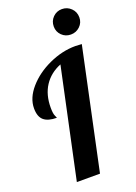

<svg xmlns="http://www.w3.org/2000/svg" viewBox="-180 -1051 797 1122"><g transform="rotate(-20 218.5 -490.0)"><path d="M301 -844.5C316.3 -829.5 335 -822 357 -822C379 -822 397.8 -829.5 413.5 -844.5C429.2 -859.5 437 -878 437 -900C437 -922.7 429.2 -941.7 413.5 -957C397.8 -972.3 379 -980 357 -980C335 -980 316.3 -972.3 301 -957C285.7 -941.7 278 -922.7 278 -900C278 -878 285.7 -859.5 301 -844.5ZM239 -679 94 0H238L397 -748C379.7 -749.3 366.3 -750 357 -750C302.3 -750 247.7 -737.5 193 -712.5C138.3 -687.5 93.5 -654.8 58.5 -614.5C23.5 -574.2 6 -532.7 6 -490C6 -455.3 14.8 -430.5 32.5 -415.5C50.2 -400.5 77 -393 113 -393C113 -394.3 110.7 -399.8 106 -409.5C101.3 -419.2 99 -436.3 99 -461C99 -514.3 111.2 -559.5 135.5 -596.5C159.8 -633.5 194.3 -661 239 -679Z"/></g></svg>

Font: DonutKreme
Style: Regular
Weight: 400
Designer: Impallari Type
Foundry: Impallari Type
Version: Version 2.100